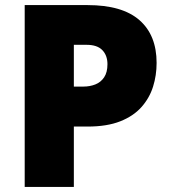

<svg xmlns="http://www.w3.org/2000/svg" viewBox="-20 -734 672 754"><path d="M324 -714Q460 -714 527.5 -655Q595 -596 595 -487Q595 -438 581 -393.5Q567 -349 535.5 -313.5Q504 -278 452 -257.5Q400 -237 324 -237H270V0H77V-714ZM320 -558H270V-394H308Q333 -394 354.5 -402.5Q376 -411 389 -430.5Q402 -450 402 -482Q402 -516 382 -537Q362 -558 320 -558Z"/></svg>

Font: Noto Sans Khmer Black
Style: Regular
Weight: 900
Version: Version 2.003